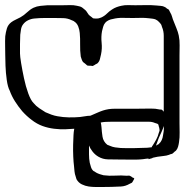

<svg xmlns="http://www.w3.org/2000/svg" viewBox="-55 -592 738 768"><path d="M663 -369V-100Q663 -81 663.5 -61.5Q664 -42 661 -23Q660 -15 657.5 -6Q655 3 650 9Q649 11 643 15Q642 16 639.5 18.5Q637 21 634 23Q632 24 628.5 24.5Q625 25 622 27Q611 31 598.5 32Q586 33 575 35Q570 36 565.5 37Q561 38 556 39Q556 39 555 40Q554 41 549 42Q544 43 542 44Q541 44 540.5 44.5Q540 45 540 45Q539 44 539 42Q534 43 529 43Q507 47 473.5 46.5Q440 46 417 46Q398 46 377 45.5Q356 45 339 35Q325 27 315 14Q305 1 301 -10Q301 8 301 25.5Q301 43 304 59Q306 67 309 76.5Q312 86 319 92Q321 93 324 94.5Q327 96 329 98Q336 102 343.5 104.5Q351 107 359 109Q382 112 406 110.5Q430 109 452 111Q455 111 459 110.5Q463 110 466 112Q468 113 470.5 114.5Q473 116 475 118Q476 118 479 119.5Q482 121 482 122Q482 123 481.5 123.5Q481 124 481 125L476 134Q474 138 471.5 139.5Q469 141 464 143Q447 153 429 154Q410 155 391.5 155.5Q373 156 354 156Q341 156 327.5 156Q314 156 300 154Q286 152 272.5 145.5Q259 139 251 125Q250 123 249.5 120Q249 117 248 115Q244 104 243 93.5Q242 83 241 72Q239 57 238 34Q237 11 237.5 -12.5Q238 -36 239 -51Q239 -57 240 -64Q241 -71 242 -77Q233 -77 224.5 -76Q216 -75 208 -75Q186 -74 161.5 -77Q137 -80 115 -88Q93 -96 72 -112Q51 -128 34 -147Q18 -166 5 -186.5Q-8 -207 -16 -229Q-24 -244 -28 -272.5Q-32 -301 -33 -329Q-34 -357 -34 -372Q-34 -391 -34.5 -409.5Q-35 -428 -34 -447Q-32 -463 -27.5 -478Q-23 -493 -10 -503Q-2 -509 8 -513.5Q18 -518 27 -523Q41 -531 53 -542.5Q65 -554 79 -561Q92 -567 106.5 -568.5Q121 -570 135 -571H196Q210 -571 224.5 -571.5Q239 -572 252 -569Q256 -568 261 -567Q266 -566 270 -564Q274 -562 278.5 -558Q283 -554 287 -551Q291 -547 293.5 -542.5Q296 -538 300 -533Q302 -531 305 -528.5Q308 -526 311 -524Q312 -523 314 -521.5Q316 -520 317 -519Q320 -518 325 -518Q330 -518 334 -518Q339 -518 342.5 -519.5Q346 -521 350 -522Q363 -528 372.5 -537.5Q382 -547 393 -554Q402 -560 411.5 -563.5Q421 -567 431 -569Q444 -572 458.5 -571.5Q473 -571 486 -571Q508 -571 529 -571.5Q550 -572 571 -570Q579 -569 588 -568.5Q597 -568 604 -564Q606 -563 608.5 -561.5Q611 -560 612 -558Q614 -557 617 -555.5Q620 -554 621 -552Q624 -547 626 -542Q631 -534 633.5 -524.5Q636 -515 640 -506Q645 -493 651 -478.5Q657 -464 660 -450Q664 -431 663.5 -410.5Q663 -390 663 -369ZM175 -127Q197 -123 220 -122.5Q243 -122 265 -124Q275 -125 285.5 -127Q296 -129 306 -129Q309 -130 311 -131Q323 -136 334 -141Q345 -146 357 -150Q379 -157 401.5 -157Q424 -157 446 -157Q461 -157 483.5 -157Q506 -157 528.5 -157.5Q551 -158 566 -157L584 -154Q586 -154 588.5 -154Q591 -154 592 -153Q594 -152 596.5 -149.5Q599 -147 600 -145V-412Q600 -429 600 -448.5Q600 -468 593 -484Q592 -487 591 -490.5Q590 -494 588 -496Q587 -498 585 -500Q583 -502 581 -504Q579 -506 577 -508Q575 -510 573 -511Q566 -516 557 -517Q548 -518 540 -519Q524 -521 508 -520.5Q492 -520 476 -520Q457 -520 436 -520.5Q415 -521 396 -516Q388 -515 379.5 -511Q371 -507 366 -501Q360 -494 357.5 -484.5Q355 -475 353 -467Q349 -445 351.5 -421Q354 -397 349 -374Q347 -365 344.5 -355Q342 -345 334 -338Q333 -337 330 -336Q327 -335 325 -333Q323 -332 320.5 -330.5Q318 -329 316 -328L308 -329Q305 -329 301 -329Q297 -329 294 -330Q292 -331 290 -333.5Q288 -336 286 -337Q284 -339 281.5 -340.5Q279 -342 277 -344Q274 -348 271.5 -355Q269 -362 268 -366Q265 -389 265.5 -413.5Q266 -438 264 -460Q263 -473 258 -486Q253 -499 242 -506Q240 -508 237 -509Q234 -510 232 -511Q216 -519 198 -519.5Q180 -520 163 -520Q143 -520 123 -520Q103 -520 83 -518Q70 -517 57.5 -511Q45 -505 37 -494Q31 -486 29 -474.5Q27 -463 26 -453Q25 -434 25 -415.5Q25 -397 25 -378Q25 -367 29.5 -339.5Q34 -312 41 -279Q48 -246 58 -218.5Q68 -191 79 -180Q89 -168 101.5 -159.5Q114 -151 127 -143Q138 -138 150.5 -133.5Q163 -129 175 -127ZM428 0Q451 1 481 0.5Q511 0 534 -1Q544 -2 552 -3Q552 -5 553 -6.5Q554 -8 555 -9Q563 -21 570 -34Q577 -47 580 -60Q581 -63 582.5 -67Q584 -71 583 -74Q583 -77 582 -80.5Q581 -84 580 -87Q579 -89 579 -91.5Q579 -94 577 -95Q576 -97 571.5 -98Q567 -99 565 -100Q554 -105 541.5 -105Q529 -105 517 -105H389Q378 -105 368 -104.5Q358 -104 348 -102Q350 -94 351 -83Q352 -65 355 -45.5Q358 -26 374 -13Q376 -12 379 -11Q382 -10 384 -9Q395 -4 405.5 -2.5Q416 -1 428 0ZM580 -40Q575 -26 569 -10L572 -11Q574 -13 577 -14Q580 -15 581 -17Q588 -23 592 -32Q596 -41 597 -50Q599 -59 600 -68.5Q601 -78 601 -88Q596 -76 591 -64Q586 -52 580 -40Z"/></svg>

Font: Rubik Vinyl
Style: Regular
Weight: 400
Designer: Hubert and Fischer, NaN
Foundry: Hubert and Fischer, NaN
Version: Version 2.200